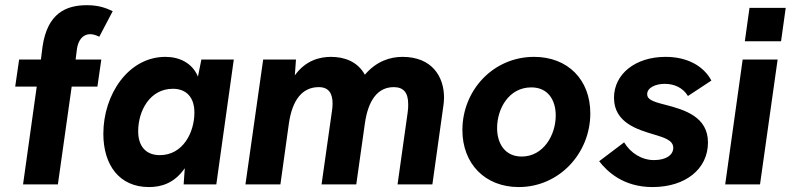

<svg xmlns="http://www.w3.org/2000/svg" viewBox="-20 -728 3122 758"><path d="M71 0H208.5L263 -386H364.5L380 -493H278.5L284 -536.5C289 -567 304.5 -593 337 -593C347 -593 360 -589 372 -583L425 -684C397 -697 369 -707.5 323 -707.5C241.5 -707.5 167.5 -676.5 148 -544.5L141.5 -493H55.5L40 -386H125Z M568 10.5C615 10.5 668 -3.5 709.5 -64L705 0H834L903 -493H775L761.5 -425.5C739 -479.5 688.5 -503.5 633 -503.5C486.5 -503.5 388 -354.5 388 -200C388 -76 451.5 10.5 568 10.5ZM525.5 -210C525.5 -289.5 571 -377.5 662.5 -377.5C717 -377.5 747.5 -342.5 747.5 -283.5C747.5 -205.5 702.5 -115.5 611 -115.5C556 -115.5 525.5 -150.5 525.5 -210Z M949 0H1087L1120.5 -240.5C1134 -335 1174.5 -384 1238.5 -384C1279.5 -384 1293 -357 1293 -319C1293 -308.5 1292 -297.5 1290 -286L1249.5 0H1386.5L1420.5 -240.5C1434 -335.5 1473 -384 1534.5 -384C1572.5 -384 1591.5 -363 1591.5 -317C1591.5 -307.5 1591.5 -296.5 1589.5 -284.5L1549.5 0H1687L1730.5 -311C1732 -322 1733 -332 1733 -343C1733 -425.5 1685.5 -503.5 1569 -503.5C1521 -503.5 1466.5 -487 1420.5 -433C1391 -486 1338.5 -503.5 1286.5 -503.5C1243 -503.5 1186.5 -490 1144 -430.5L1148.5 -493H1019Z M2028 10.5C2187.5 10.5 2310.5 -122.5 2310.5 -280.5C2310.5 -413 2222 -503.5 2088.5 -503.5C1926.5 -503.5 1805.5 -371 1805.5 -214.5C1805.5 -81 1895.5 10.5 2028 10.5ZM1942.5 -222.5C1942.5 -299 1989 -383 2077.5 -383C2143.5 -383 2174 -333 2174 -272C2174 -195 2125.5 -110 2039.5 -110C1973.5 -110 1942.5 -161.5 1942.5 -222.5Z M2556 10.5C2686.5 10.5 2775 -61 2775 -165.5C2775 -266 2685 -294.5 2604 -315C2554 -327.5 2535 -336.5 2535 -356C2535 -382.5 2569 -397 2604.5 -397C2641.5 -397 2676 -382 2696 -349L2788.5 -410C2757.5 -468 2693 -503.5 2607.5 -503.5C2488 -503.5 2404 -435.5 2404 -342C2404 -242.5 2499 -216 2562 -197C2601.5 -185 2638 -174.5 2638 -144.5C2638 -117 2611 -96 2562 -96C2514 -96 2470 -123 2444 -166L2345.5 -91.5C2376.5 -51.5 2440 10.5 2556 10.5Z M2843 0H2980.5L3050 -493H2912ZM2920.5 -565H3063.5L3082 -697H2939Z"/></svg>

Font: HK Grotesk ExtraBold
Style: Italic
Weight: 800
Italic angle: -16°
Designer: Alfredo Marco Pradil
Foundry: Hanken Design Co.
Version: Version 3.001;FEAKit 1.0